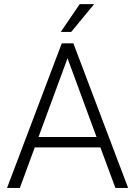

<svg xmlns="http://www.w3.org/2000/svg" viewBox="-20 -924 665 944"><path d="M14.6 0 283.7 -710.9H340.8L609.9 0H547.4L473.6 -199.2H150.9L77.6 0ZM169.4 -250.5H454.6L312 -637.7ZM278.8 -767.1 372.1 -903.8H442.9L330.1 -767.1Z"/></svg>

Font: Roboto Light
Style: Regular
Weight: 300
Designer: Google
Version: Version 2.137; 2017